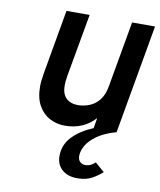

<svg xmlns="http://www.w3.org/2000/svg" viewBox="-84 -578 738 886"><g transform="rotate(10 285.0 -135.0)"><path d="M338 241Q293.5 241 266.8 217.5Q240 194 240 154Q240 101 276.2 63Q312.5 25 373 0L381 -48.5Q355.5 -19.5 319.8 -3.8Q284 12 239.5 12Q201 12 168.2 -5.2Q135.5 -22.5 115.8 -57.8Q96 -93 96 -147Q96 -160.5 97.8 -175.2Q99.5 -190 102 -206L155.5 -511H264L212 -219Q209 -201.5 208 -190.5Q207 -179.5 207 -172Q207 -131 227.5 -111.5Q248 -92 282 -92Q310.5 -92 337 -102.8Q363.5 -113.5 382.8 -138Q402 -162.5 409 -205L463 -511H570.5L480.5 0Q426 15.5 393 38.5Q360 61.5 344.8 87.5Q329.5 113.5 329.5 137.5Q329.5 156.5 339.8 165.5Q350 174.5 364 174.5Q379 174.5 391 168Q403 161.5 410.5 154L454 192Q436.5 208.5 408.2 224.8Q380 241 338 241Z"/></g></svg>

Font: Overpass SemiBold
Style: Italic
Weight: 600
Italic angle: -10°
Designer: Delve Withrington, Dave Bailey, Thomas Jockin
Foundry: Delve Fonts LLC
Version: Version 4.000